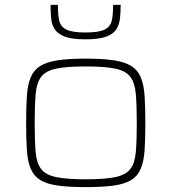

<svg xmlns="http://www.w3.org/2000/svg" viewBox="-20 -758 702 786"><path d="M331 8Q261 8 215.5 1.5Q170 -5 144 -21.5Q118 -38 105.5 -68Q93 -98 90 -143.5Q87 -189 87 -254Q87 -319 90 -365Q93 -411 105.5 -441Q118 -471 144 -487.5Q170 -504 215.5 -511Q261 -518 331 -518Q401 -518 446.5 -511Q492 -504 518 -487.5Q544 -471 556.5 -441Q569 -411 572 -365Q575 -319 575 -254Q575 -189 572 -143.5Q569 -98 556.5 -68Q544 -38 518 -21.5Q492 -5 446.5 1.5Q401 8 331 8ZM331 -24Q409 -24 452 -33Q495 -42 513.5 -66Q532 -90 536 -135.5Q540 -181 540 -254Q540 -327 536 -373Q532 -419 513.5 -443.5Q495 -468 452 -477Q409 -486 331 -486Q253 -486 210 -477Q167 -468 148.5 -443.5Q130 -419 126 -373Q122 -327 122 -254Q122 -181 126 -135.5Q130 -90 148.5 -66Q167 -42 210 -33Q253 -24 331 -24ZM330 -597Q276 -597 247 -607.5Q218 -618 205 -637Q192 -656 189.5 -681.5Q187 -707 187 -738H217Q217 -701 222 -675.5Q227 -650 250.5 -637.5Q274 -625 330 -625Q386 -625 409.5 -637.5Q433 -650 438 -675.5Q443 -701 443 -738H474Q474 -707 471 -681.5Q468 -656 455.5 -637Q443 -618 413.5 -607.5Q384 -597 330 -597Z"/></svg>

Font: Saira Expanded Thin
Style: Regular
Weight: 250
Width: 7
Designer: Hector Gatti with collaboration of the Omnibus-Type team
Foundry: Omnibus-Type
Version: Version 1.101